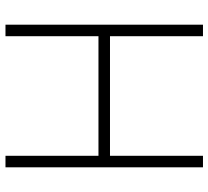

<svg xmlns="http://www.w3.org/2000/svg" viewBox="-50 -710 760 700"><g transform="rotate(90 330.0 -360.0)"><path d="M70 0V-720H112V-381H548V-720H590V0H548V-339H112V0Z"/></g></svg>

Font: Vela Sans ExtLt
Style: Regular
Weight: 200
Designer: Principal design: Mikhail Sharanda - project Manrope.
Design modification: Ravid Balaliev
Foundry: Mikhail Sharanda
Version: Version 1.001